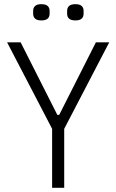

<svg xmlns="http://www.w3.org/2000/svg" viewBox="-20 -901 558 921"><path d="M288 0H230V-283L14 -698H79L255 -350H264L440 -698H504L288 -283ZM178 -803Q158 -803 148.5 -811.5Q139 -820 139 -835V-849Q139 -864 148.5 -872.5Q158 -881 178 -881Q199 -881 208.5 -872.5Q218 -864 218 -849V-835Q218 -820 208.5 -811.5Q199 -803 178 -803ZM342 -803Q321 -803 311.5 -811.5Q302 -820 302 -835V-849Q302 -864 311.5 -872.5Q321 -881 342 -881Q362 -881 371.5 -872.5Q381 -864 381 -849V-835Q381 -820 371.5 -811.5Q362 -803 342 -803Z"/></svg>

Font: IBM Plex Sans Condensed Light
Style: Regular
Weight: 300
Width: 3
Designer: Mike Abbink, Paul van der Laan, Pieter van Rosmalen
Foundry: Bold Monday
Version: Version 3.201